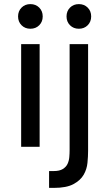

<svg xmlns="http://www.w3.org/2000/svg" viewBox="-20 -715 532 935"><path d="M83 -500H173V0H83ZM219 118H242Q270 118 286 108Q302 98 309 83Q316 68 317.5 50Q319 32 319 15V-500H409V20Q409 46 406 77.5Q403 109 387.5 136Q372 163 338 181.5Q304 200 242 200H219ZM364 -575Q338 -575 321 -592Q304 -609 304 -635Q304 -661 321 -678Q338 -695 364 -695Q390 -695 407 -678Q424 -661 424 -635Q424 -609 407 -592Q390 -575 364 -575ZM128 -575Q102 -575 85 -592Q68 -609 68 -635Q68 -661 85 -678Q102 -695 128 -695Q154 -695 171 -678Q188 -661 188 -635Q188 -609 171 -592Q154 -575 128 -575Z"/></svg>

Font: PT Root UI Medium
Style: Regular
Weight: 500
Designer: Vitaly Kuzmin
Foundry: ParaType Ltd.
Version: Version 2.001G